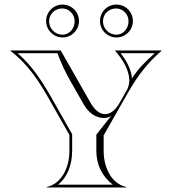

<svg xmlns="http://www.w3.org/2000/svg" viewBox="-20 -821 750 841"><path d="M431 -728C431 -758.9 456.5 -784 488 -784C518.4 -784 543 -758.9 543 -728C543 -695.4 519.3 -669 490 -669C457.4 -669 431 -695.4 431 -728ZM195 -728C195 -758.9 220.5 -784 252 -784C282.4 -784 307 -758.9 307 -728C307 -695.4 283.3 -669 254 -669C221.4 -669 195 -695.4 195 -728ZM418 -729C418 -689.3 450.3 -657 490 -657C530 -657 562 -689 562 -729C562 -769 530 -801 490 -801C450 -801 418 -769 418 -729ZM182 -729C182 -689.3 214.3 -657 254 -657C293.7 -657 326 -689.3 326 -729C326 -768.7 293.7 -801 254 -801C214.3 -801 182 -768.7 182 -729ZM284 -160C284 -82.9 247.1 -15.6 185 -2V0H533V-2C470.9 -15.6 434 -82.9 434 -160V-228L544 -421C584.5 -490.8 626.2 -545.3 687 -598V-600H483C520.1 -558.2 546.3 -511 546.3 -469C546.3 -453.8 542.9 -439.3 535.3 -426L503.3 -369.6C485.4 -338.1 463.1 -321.1 440.3 -321.1C418.4 -321.1 396.2 -336.7 377 -370L246 -600H26V-598C103.4 -538.7 150.3 -466.5 199 -380L284 -230ZM658 -588C618.8 -552.7 585.8 -521.7 558 -477.4C555.4 -514.7 535.6 -552.8 508.5 -588ZM231.7 -588C248.2 -543.6 265 -507.1 288.4 -466L346.6 -364C366.9 -328.5 397.6 -304.1 435.3 -304.1C446.6 -304.1 456.2 -307.1 466.3 -312.6L402 -231.2V-160C402 -100 426.8 -48.7 474.1 -12H233.9C274.9 -43.8 296 -99.6 296 -160V-233.2L209.5 -385.9C165.7 -463.6 121.8 -531.8 57.2 -588Z"/></svg>

Font: Sortefax
Style: Medium
Weight: 500
Designer: gluk
Foundry: gluk
Version: Version 0.261